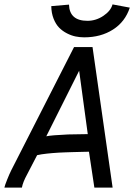

<svg xmlns="http://www.w3.org/2000/svg" viewBox="-36 -848 607 868"><path d="M359.4 -753.9Q397.9 -753.9 431.4 -776.4Q464.8 -798.8 472.7 -828.1L550.8 -813.5Q529.8 -749.5 474.9 -714.4Q419.9 -679.2 344.7 -679.2Q325.2 -679.2 305.9 -683.1Q286.6 -687 266.6 -697.3Q246.6 -707.5 231.4 -722.9Q216.3 -738.3 206.3 -763.4Q196.3 -788.6 195.8 -820.3L275.9 -827.1Q278.3 -753.9 359.4 -753.9ZM360.8 -241.7 321.8 -528.3 173.3 -231.9Q195.8 -236.8 272.5 -240.2ZM390.6 0 366.2 -162.1Q361.3 -162.1 342 -161.6Q322.8 -161.1 314.7 -160.9Q306.6 -160.6 287.6 -160.2Q268.6 -159.7 258.1 -159.2Q247.6 -158.7 230.5 -158Q213.4 -157.2 201.9 -156Q190.4 -154.8 176.8 -153.6Q163.1 -152.3 152.1 -150.4Q141.1 -148.4 131.8 -146.5L86.4 -59.1Q67.4 -24.4 63 0H-16.1Q-14.2 -9.8 -3.9 -35.4Q6.3 -61 14.6 -77.6L298.8 -635.3H382.3L473.1 0Z"/></svg>

Font: Fantasque Sans Mono
Style: Italic
Weight: 400
Italic angle: -11°
Monospace: yes
Designer: Jany Belluz
Version: Version 1.8.0 ; ttfautohint (v1.8.2)